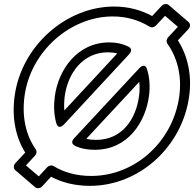

<svg xmlns="http://www.w3.org/2000/svg" viewBox="-20 -898 979 969"><path d="M111 -63.3 156.7 -112.4C165.3 -121.6 166.9 -135.1 160.6 -144.1C111.1 -214.3 89.6 -307.4 103.8 -413C134.6 -640.6 336.3 -815 549.2 -815C618.7 -815 681.8 -796.3 734.8 -763.3C744.7 -757.1 759.1 -760.3 767.6 -769.5L812.9 -818.2L877.7 -762.7L828.4 -709.6C819.2 -699.7 819.1 -685.5 824.6 -677.8C874.4 -608.2 898.8 -516 884.8 -413C854 -184.8 663.1 -10 440.4 -10C366.4 -10 302.2 -28 250.4 -59.8C240.4 -65.9 226 -62.7 217.6 -53.4L175.7 -7.9ZM57.5 -74.6C47 -63.3 47.5 -47.3 57.1 -39.2L157.4 46.8C166 54.2 182.6 53.7 192.9 42.4L237.6 -6.1C292.4 23.2 359.4 40 433.6 40C684.9 40 900.5 -159.2 934.8 -413C949.4 -520.3 926.7 -617.8 877.9 -694.2L931.2 -751.4C941.6 -762.7 941.2 -778.6 931.6 -786.8L831.2 -872.8C822.9 -880 806.3 -879.8 795.9 -868.5L747.9 -817C692 -847.5 627 -865 556 -865C314.9 -865 88.2 -667.4 53.8 -413C39.1 -304.2 58.7 -205.7 107.3 -128ZM256.8 -413C250.7 -367.3 251.6 -320.2 263.6 -278.3C263.6 -278.3 271.8 -236.2 305.4 -272.5L632 -624.5C636.5 -629.3 653 -649.9 628.4 -662.5C601.6 -676.3 568.9 -684 531.5 -684C368.1 -684 274.5 -543.6 256.8 -413ZM306.8 -413C322.4 -528.4 398.1 -634 524.7 -634C542.2 -634 557.3 -632.1 571.8 -628.3L304.7 -340.4C302.7 -363.1 303.5 -388.4 306.8 -413ZM731.8 -413C737.9 -458.1 735.7 -504.5 722.7 -546.2C722.7 -546.2 714.2 -587.3 681 -551.6L354.5 -200.6C351.9 -197.7 330.9 -175.9 358.5 -162.3C386.4 -148.5 419.5 -142 458.2 -142C626.8 -142 714.3 -283.2 731.8 -413ZM681.8 -413C666.1 -296.8 596.4 -192 465 -192C446.1 -192 429.7 -193.8 415.3 -197.2L682.8 -484.8C685.5 -461.7 685.1 -437.2 681.8 -413Z"/></svg>

Font: Hussar Techniczny
Style: Bold 
Weight: 700
Foundry: Cannot Into Space Fonts
Version: Version 0.77